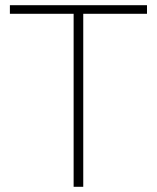

<svg xmlns="http://www.w3.org/2000/svg" viewBox="-20 -718 603 738"><path d="M300 -665V0H263V-665H18V-698H545V-665Z"/></svg>

Font: IBM Plex Sans Devanagari ExtraLight
Style: Regular
Weight: 200
Designer: Mike Abbink, Paul van der Laan, Pieter van Rosmalen, Erin McLaughlin
Foundry: Bold Monday
Version: Version 1.1